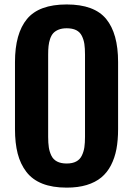

<svg xmlns="http://www.w3.org/2000/svg" viewBox="-20 -839 603 870"><path d="M282.2 11.2Q217.8 11.2 172.1 -6.8Q126.5 -24.9 99.4 -60.3Q72.3 -95.7 60.1 -143.1Q47.9 -190.4 47.9 -253.9V-558.1Q47.9 -687 102.3 -752.9Q156.7 -818.8 282.2 -818.8Q407.2 -818.8 461.2 -752.9Q515.1 -687 515.1 -558.1V-253.9Q515.1 -203.6 507.6 -163.6Q500 -123.5 482.9 -90.3Q465.8 -57.1 439 -34.9Q412.1 -12.7 372.8 -0.7Q333.5 11.2 282.2 11.2ZM282.2 -98.1Q308.1 -98.1 325.2 -107.2Q342.3 -116.2 350.8 -134Q359.4 -151.9 362.3 -171.6Q365.2 -191.4 365.2 -219.2V-591.8Q365.2 -620.1 362.3 -639.6Q359.4 -659.2 350.8 -676.5Q342.3 -693.8 325.2 -702.4Q308.1 -710.9 282.2 -710.9Q261.2 -710.9 245.8 -704.8Q230.5 -698.7 221.4 -688.7Q212.4 -678.7 207 -662.8Q201.7 -647 200 -630.4Q198.2 -613.8 198.2 -591.8V-219.2Q198.2 -190.9 201.2 -171.4Q204.1 -151.9 212.6 -134Q221.2 -116.2 238.5 -107.2Q255.9 -98.1 282.2 -98.1Z"/></svg>

Font: Oswald Medium
Style: Regular
Weight: 500
Designer: Vernon Adams
Foundry: Vernon Adams
Version: Version 4.103